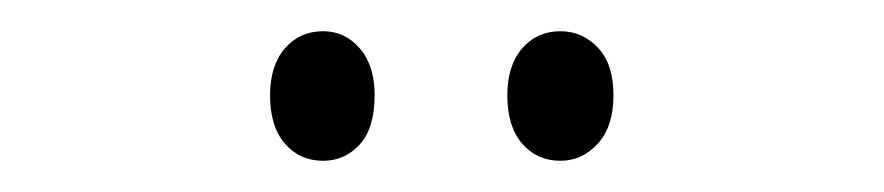

<svg xmlns="http://www.w3.org/2000/svg" viewBox="-20 -727 566 123"><path d="M153 -666Q153 -685 162.5 -696Q172 -707 187 -707Q201 -707 210.5 -696Q220 -685 220 -666Q220 -645 210.5 -634.5Q201 -624 187 -624Q172 -624 162.5 -635Q153 -646 153 -666ZM305 -666Q305 -685 314.5 -696Q324 -707 339 -707Q353 -707 363 -696.5Q373 -686 373 -666Q373 -646 363 -635Q353 -624 339 -624Q324 -624 314.5 -635Q305 -646 305 -666Z"/></svg>

Font: Noto Sans Myanmar ExtraCondensed Light
Style: Regular
Weight: 300
Width: 2
Designer: Monotype Design Team
Foundry: Monotype Imaging Inc.
Version: Version 2.107; ttfautohint (v1.8.4.7-5d5b)